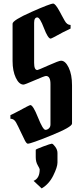

<svg xmlns="http://www.w3.org/2000/svg" viewBox="-20 -790 465 1069"><path d="M179 85V44Q179 41 220.5 25.5Q262 10 268.5 10Q275 10 287.5 27Q300 44 300 62V115Q300 140 276.5 187.5Q253 235 212 259L167 217Q201 203 201 153Q201 149 190 130Q179 111 179 85ZM111 -319Q86 -319 68 -357Q50 -395 50 -450V-658Q50 -677 155 -723.5Q260 -770 276 -770Q288 -770 310 -730Q315 -720 324.5 -703Q334 -686 340 -675Q353 -651 373 -651V-631Q357 -624 330 -610Q267 -575 262 -575Q247 -575 224.5 -634Q202 -693 188 -693Q170 -693 170 -663V-440Q170 -400 188 -400Q192 -400 250 -426Q308 -452 320 -452Q344 -452 362.5 -413.5Q381 -375 381 -315V-102Q381 -83 266.5 -36.5Q152 10 135 10Q128 10 119 -7Q110 -24 95.5 -55.5Q81 -87 69.5 -108Q58 -129 38 -129V-149Q54 -156 80 -170Q144 -205 149 -205Q164 -205 191.5 -136Q219 -67 233 -67Q243 -67 252 -75Q261 -83 261 -97V-322Q261 -367 236 -367Q228 -367 173 -343Q118 -319 111 -319Z"/></svg>

Font: Pirata One
Style: Regular
Weight: 400
Designer: Rodrigo Fuenzalida, Nicolas Massi
Foundry: Rodrigo Fuenzalida, Nicolas Massi
Version: Version 1.001